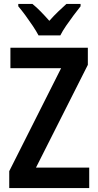

<svg xmlns="http://www.w3.org/2000/svg" viewBox="-20 -957 498 977"><path d="M434 0H27V-86L291 -610H33V-714H427V-627L163 -104H434ZM176 -777Q165 -798 147 -825Q129 -852 109.5 -878.5Q90 -905 73 -925V-937H145Q165 -921 187 -898.5Q209 -876 231 -851Q256 -879 276 -898Q296 -917 318 -937H390V-925Q374 -905 354.5 -879Q335 -853 316.5 -826Q298 -799 287 -777Z"/></svg>

Font: Noto Sans Hebrew Condensed SemiBold
Style: Regular
Weight: 600
Width: 3
Designer: Monotype Design Team
Foundry: Monotype Imaging Inc.
Version: Version 2.004; ttfautohint (v1.8.4.7-5d5b)